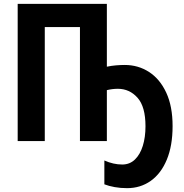

<svg xmlns="http://www.w3.org/2000/svg" viewBox="-20 -734 958 999"><path d="M536 -387Q560 -392 584 -394Q608 -396 629 -396Q699 -396 755.5 -359.5Q812 -323 845 -252Q878 -181 878 -78Q878 24 848 96.5Q818 169 764.5 207Q711 245 641 245Q607 245 576.5 239.5Q546 234 523 225V101Q570 122 616 122Q655 122 682 96Q709 70 723 25Q737 -20 737 -77Q737 -179 695.5 -225.5Q654 -272 593 -272Q565 -272 536 -265V0H396V-593H213V0H72V-714H536Z"/></svg>

Font: Noto Sans Condensed
Style: Bold
Weight: 700
Width: 3
Designer: Monotype Design Team
Foundry: Monotype Imaging Inc.
Version: Version 2.013; ttfautohint (v1.8.4.7-5d5b)